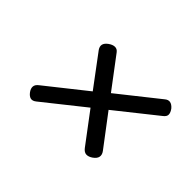

<svg xmlns="http://www.w3.org/2000/svg" viewBox="-81 -900 926 926"><g transform="rotate(45 381.5 -437.0)"><path d="M581 -216Q564 -204 549 -204.5Q534 -205 521 -222L403 -379L197 -215Q182 -203 169 -206Q156 -209 144 -225Q133 -240 134 -254Q135 -268 151 -280L355 -442L234 -604Q224 -619 227 -632Q230 -645 246 -657Q264 -670 279 -670Q294 -670 304 -656L423 -498L627 -660Q641 -672 654.5 -669.5Q668 -667 681 -652Q693 -636 693.5 -622.5Q694 -609 678 -597L472 -433L593 -273Q604 -258 601.5 -243.5Q599 -229 581 -216Z"/></g></svg>

Font: Playwrite IS
Style: Regular
Weight: 400
Designer: Veronika Burian, José Scaglione
Foundry: TypeTogether
Version: Version 1.002